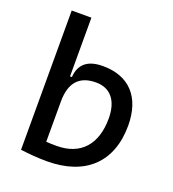

<svg xmlns="http://www.w3.org/2000/svg" viewBox="-135 -835 856 949"><g transform="rotate(20 293.0 -361.0)"><path d="M218.3 9.8C420.9 9.8 536.6 -100.6 536.6 -293C536.6 -442.4 457.5 -527.3 319.8 -527.3C239.7 -527.3 197.8 -493.2 192.9 -423.8H183.1V-732.4H79.6V0C126.5 5.9 171.4 9.8 218.3 9.8ZM183.1 -291C183.1 -390.6 227.1 -439.5 314.9 -439.5C391.1 -439.5 434.1 -386.7 434.1 -293C434.1 -156.2 363.3 -78.1 238.8 -78.1C220.2 -78.1 201.7 -78.1 183.1 -79.6Z"/></g></svg>

Font: Cascadia Mono NF
Style: Regular
Weight: 400
Monospace: yes
Designer: Aaron Bell
Foundry: Saja Typeworks
Version: Version 2404.023